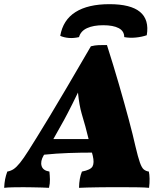

<svg xmlns="http://www.w3.org/2000/svg" viewBox="-56 -898 786 921"><path d="M-36 3Q-35 -20 -31.5 -38Q-28 -56 -21 -75Q-4 -78 9.5 -87Q23 -96 40 -117Q57 -138 81 -176Q99 -205 123.5 -244Q148 -283 182.5 -340.5Q217 -398 265.5 -480Q314 -562 380 -676Q400 -681 417 -681.5Q434 -682 457 -682Q488 -585 514.5 -493.5Q541 -402 561.5 -325.5Q582 -249 594 -195Q606 -144 615 -118.5Q624 -93 634 -85Q644 -77 658 -75Q661 -62 661.5 -41Q662 -20 659 3Q639 1 607.5 0.5Q576 0 546 0Q516 0 500 0Q488 0 464.5 0Q441 0 414 0.5Q387 1 362.5 1.5Q338 2 323 3Q324 -44 337 -75Q379 -83 388 -100Q397 -117 389 -151Q387 -159 385 -166Q330 -166 272.5 -164Q215 -162 156 -156L153 -152Q137 -124 143.5 -102Q150 -80 181 -75Q183 -57 183.5 -37.5Q184 -18 179 3Q168 2 145 1.5Q122 1 97.5 0.5Q73 0 56 0Q31 0 5.5 0.5Q-20 1 -36 3ZM268 -354Q252 -323 234.5 -292.5Q217 -262 200 -231H369Q362 -261 353.5 -291.5Q345 -322 336 -352Q324 -393 318 -454Q304 -425 291 -399Q278 -373 268 -354ZM469 -878Q673 -878 648 -729Q625 -721 596 -718Q567 -715 540 -720Q540 -749 513.5 -763Q487 -777 439 -777Q392 -777 361.5 -763Q331 -749 323 -720Q297 -714 274 -716Q251 -718 233 -726Q246 -802 306 -840Q366 -878 469 -878Z"/></svg>

Font: Vollkorn Black
Style: Italic
Weight: 900
Italic angle: -11°
Designer: Friedrich Althausen
Foundry: Friedrich Althausen
Version: Version 5.000; ttfautohint (v1.8.3)